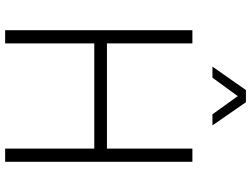

<svg xmlns="http://www.w3.org/2000/svg" viewBox="-132 -820 953 728"><g transform="rotate(90 344.0 -456.5)"><path d="M95 0V-710H145V-386H544V-710H594V0H544V-338H145V0ZM233 -786 322 -913H368L456 -786H414L345 -882L275 -786Z"/></g></svg>

Font: Geist ExtLt
Style: Regular
Weight: 400
Designer: Basement.studio, Andrés Briganti, Mateo Zaragoza
Foundry: Basement.studio, Vercel, Andrés Briganti, Guido Ferreyra, Mateo Zaragoza
Version: Version 1.401